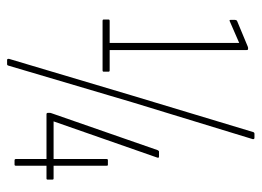

<svg xmlns="http://www.w3.org/2000/svg" viewBox="-118 -598 737 541"><g transform="rotate(90 250.5 -327.5)"><path d="M39 -248Q35 -248 35 -251V-265Q35 -268 39 -268H101V-633L39 -606Q36 -605 36 -609V-621Q36 -625 39 -627L111 -657Q114 -658 114.5 -658Q115 -658 117 -658H118Q121 -658 121 -654V-268H178Q182 -268 182 -265V-251Q182 -248 178 -248ZM149 21Q145 21 146 15L250 -334L352 -672Q353 -676 357 -676H368Q373 -676 372 -671L268 -331L165 17Q164 21 161 21ZM432 0Q428 0 428 -4V-90H302Q298 -90 298 -94V-96Q298 -99 298 -100.5Q298 -102 299 -104L403 -403Q405 -407 407 -407H421Q423 -407 424 -406Q425 -405 424 -402L322 -110H428V-259Q428 -263 431 -263H445Q447 -263 447 -259V-110H483Q486 -110 486 -107V-93Q486 -90 483 -90H447V-4Q447 0 444 0Z"/></g></svg>

Font: Sofia Sans Extra Condensed Thin
Style: Regular
Weight: 250
Version: Version 4.100